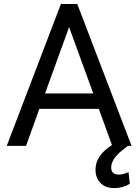

<svg xmlns="http://www.w3.org/2000/svg" viewBox="-20 -731 692 962"><path d="M367.2 -710.9 639.2 0H620.6L592.3 22Q537.1 66.4 537.1 108.4Q537.1 143.6 575.2 143.6Q598.6 143.6 624 130.9L630.4 189.9Q596.2 211.4 552.2 211.4Q508.8 211.4 483.6 186Q458.5 160.6 458.5 118.7Q458.5 48.3 541 -4.4L475.1 -185.5H177.2L110.4 0H13.7L285.2 -710.9ZM205.6 -262.7H447.3L326.2 -595.2Z"/></svg>

Font: SteelSelectRoboto
Style: Roboto-Regular
Weight: 400
Designer: Google
Version: Version 2.137; 2017